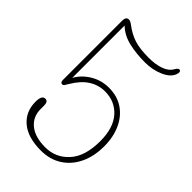

<svg xmlns="http://www.w3.org/2000/svg" viewBox="-216 -797 892 892"><g transform="rotate(45 230.0 -351.0)"><path d="M50 -133.5Q50 -176 72.5 -176Q91 -176 91 -149V-125.5Q91 -76 127.5 -45.8Q164 -15.5 232 -15.5Q300 -15.5 346.2 -66.2Q392.5 -117 392.5 -216.5Q392.5 -304 351.2 -350Q310 -396 244.5 -396Q203 -396 167 -373.5Q131 -351 101 -300.5Q95.5 -291 91.2 -284.5Q87 -278 80 -278Q68.5 -278 68.5 -296.5V-684.5Q68.5 -710.5 87 -710.5Q97 -710.5 110.5 -700Q146.5 -672.5 183.2 -661Q220 -649.5 278.5 -649.5Q320.5 -649.5 353.2 -660.8Q386 -672 400 -697Q411 -717.5 422.5 -710.5Q425 -709 426 -703.8Q427 -698.5 423 -687Q412 -658 370.8 -640Q329.5 -622 280.5 -622Q222 -622 173.5 -633.5Q125 -645 92.5 -676.5V-332.5Q114 -371.5 155 -396.2Q196 -421 246 -421Q301 -421 340.5 -394Q380 -367 401.2 -320Q422.5 -273 422.5 -212.5Q422.5 -146 398.2 -96Q374 -46 330.2 -18.2Q286.5 9.5 227.5 9.5Q142 9.5 96 -29.5Q50 -68.5 50 -133.5Z"/></g></svg>

Font: Fraunces 144pt SuperSoft Thin
Style: Regular
Weight: 100
Version: Version 1.000;[0bf87f6ff]